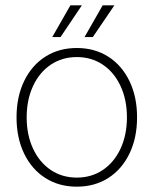

<svg xmlns="http://www.w3.org/2000/svg" viewBox="-20 -690 576 720"><path d="M244 -670H287L207 -551H176ZM365 -670H409L328 -551H297ZM42 -250Q42 -327 70.5 -386Q99 -445 150 -477.5Q201 -510 268 -510Q335 -510 386 -477.5Q437 -445 465.5 -386Q494 -327 494 -250Q494 -173 465.5 -114Q437 -55 386 -22.5Q335 10 268 10Q201 10 150 -22.5Q99 -55 70.5 -114Q42 -173 42 -250ZM456 -250Q456 -316 432 -367.5Q408 -419 365.5 -447.5Q323 -476 268 -476Q213 -476 170.5 -447.5Q128 -419 104 -367.5Q80 -316 80 -250Q80 -184 104 -132.5Q128 -81 170.5 -52.5Q213 -24 268 -24Q323 -24 365.5 -52.5Q408 -81 432 -132.5Q456 -184 456 -250Z"/></svg>

Font: Sarabun Thin
Style: Regular
Weight: 250
Designer: Suppakit Chalermlarp | Katatrad Co.,Ltd.
Foundry: Cadson Demak Co.,Ltd.
Version: Version 1.000; ttfautohint (v1.6)